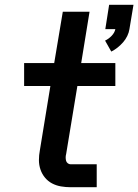

<svg xmlns="http://www.w3.org/2000/svg" viewBox="-20 -784 579 804"><path d="M446 -568 420 -614Q435 -621 447.5 -634Q460 -647 463 -662H421L437 -764H539L522 -662Q520 -648 513 -633.5Q506 -619 495.5 -607Q485 -595 472.5 -585Q460 -575 446 -568ZM276 0Q255 0 235 -3.5Q215 -7 198 -16Q181 -25 168.5 -40Q156 -55 149.5 -74Q143 -93 143 -113.5Q143 -134 147 -155L191 -424H81V-520H207L243 -735H355L320 -520H463V-424H304L257 -139Q255 -132 255 -125Q255 -118 256.5 -111.5Q258 -105 263.5 -100.5Q269 -96 276 -96H385V0Z"/></svg>

Font: Iosevka SS04
Style: Bold Italic
Weight: 700
Italic angle: -9°
Monospace: yes
Designer: Belleve Invis
Foundry: Belleve Invis
Version: Version 19.0.0; ttfautohint (v1.8.4)